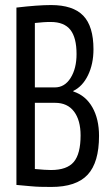

<svg xmlns="http://www.w3.org/2000/svg" viewBox="-20 -730 434 760"><path d="M45 2V-700Q130 -710 182 -710Q269 -710 309.5 -668Q350 -626 350 -535Q350 -477 328.5 -432.5Q307 -388 270 -370V-368Q319 -352 345.5 -305.5Q372 -259 372 -192Q372 -87 327 -38.5Q282 10 183 10Q158 10 139.5 9.5Q121 9 100 7Q79 5 45 2ZM118 -384H197Q236 -384 259.5 -421.5Q283 -459 283 -516Q283 -581 258.5 -612Q234 -643 181 -643Q163 -643 151 -642Q139 -641 118 -639ZM118 -61Q142 -59 155.5 -58Q169 -57 182 -57Q245 -57 272 -89Q299 -121 299 -194Q299 -254 273 -288.5Q247 -323 198 -323H118Z"/></svg>

Font: Georama Condensed
Style: Regular
Weight: 400
Width: 3
Designer: Jean-Baptiste Levee
Foundry: Production Type
Version: Version 1.000